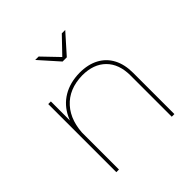

<svg xmlns="http://www.w3.org/2000/svg" viewBox="-193 -882 1031 1031"><g transform="rotate(-45 322.0 -367.0)"><path d="M531 -313Q531 -400 482.5 -448.5Q434 -497 348 -497Q245 -495 187 -430.5Q129 -366 129 -253H111Q111 -335 139 -393.5Q167 -452 220.5 -484Q274 -516 348 -517Q412 -517 457.5 -492.5Q503 -468 527 -422.5Q551 -377 551 -313V0H531ZM110 -517H130V0H110ZM358 -624H326L228 -734H254L348 -636H336L430 -734H456Z"/></g></svg>

Font: Alexandria Thin
Style: Regular
Weight: 250
Designer: Mohamed Gaber
Foundry: Kief Type Foundry
Version: Version 5.100